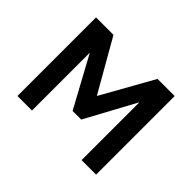

<svg xmlns="http://www.w3.org/2000/svg" viewBox="-113 -699 885 885"><g transform="rotate(45 330.0 -256.0)"><path d="M585.9 0H491.2V-377L357.9 -130.9H301.8L168 -377V0H73.2V-512.2H187L332 -258.8L474.1 -512.2H585.9Z"/></g></svg>

Font: Clear Sans Medium
Style: Regular
Weight: 500
Foundry: Intel Corporation
Version: Version 1.00